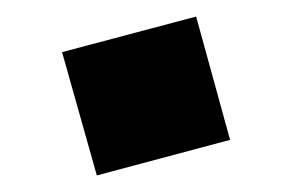

<svg xmlns="http://www.w3.org/2000/svg" viewBox="-20 -180 343 232"><path d="M55 -117 217 -160 258 -11 97 32Z"/></svg>

Font: Suez One
Style: Regular
Weight: 400
Version: Version 1.000